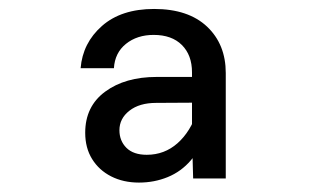

<svg xmlns="http://www.w3.org/2000/svg" viewBox="-20 -728 690 418"><path d="M400.5 -339.5 398 -429.5V-570.5Q398 -608 376 -630Q354 -652 314.5 -652Q278.5 -652 254.2 -632.5Q230 -613 228 -579.5H155.5Q160 -634.5 202 -671.5Q244 -708.5 315.5 -708.5Q390 -708.5 430.8 -670Q471.5 -631.5 471.5 -569V-339.5ZM282.5 -330.5Q248.5 -330.5 222 -344Q195.5 -357.5 180.5 -381.8Q165.5 -406 165.5 -439Q165.5 -496.5 209 -528.5Q252.5 -560.5 321 -560.5H406.5V-504.5L320 -504Q283.5 -504 261.8 -487Q240 -470 240 -444.5Q240 -421.5 255.2 -406.2Q270.5 -391 299.5 -391Q338 -391 366.5 -416.2Q395 -441.5 409.5 -485.5L424.5 -440.5Q416.5 -403.5 395.5 -379Q374.5 -354.5 345.2 -342.5Q316 -330.5 282.5 -330.5Z"/></svg>

Font: Azeret Mono Thin
Style: Regular
Weight: 100
Designer: Martin Vácha
Foundry: Displaay
Version: Version 1.002